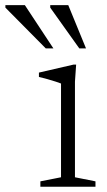

<svg xmlns="http://www.w3.org/2000/svg" viewBox="-118 -710 407 730"><path d="M171.5 -464.5 167 -399.5V-36L245 -20.5V0H35.5V-20.5L114 -36V-392.5Q108.5 -395 94.2 -399.5Q80 -404 62.8 -409Q45.5 -414 30 -417.5V-434L162 -464.5ZM85 -526H56L-97.5 -681V-690.5H-23.5ZM209 -526H183.5L73 -681V-690.5H141.5Z"/></svg>

Font: Newsreader Light
Style: Regular
Weight: 300
Designer: Hugues Gentile
Foundry: Production Type
Version: Version 1.003